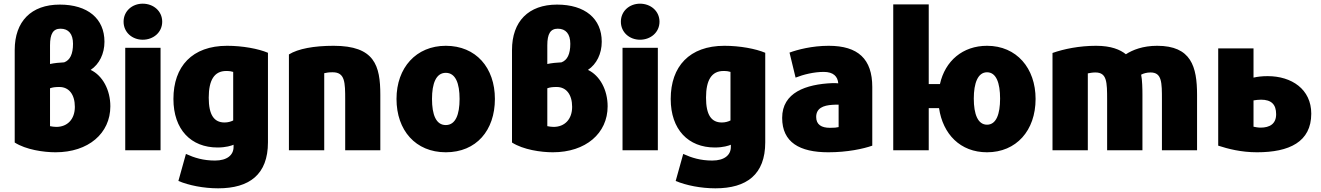

<svg xmlns="http://www.w3.org/2000/svg" viewBox="-20 -804 7183 1044"><path d="M548 -577C548 -512 520 -455 473 -424C538 -393 580 -315 580 -226C580 -79 461 24 282 24C217 24 121 10 60 -29V-532C60 -688 150 -779 305 -779C457 -779 548 -703 548 -577ZM387 -223C387 -290 355 -331 303 -331C279 -331 266 -329 252 -324V-118C263 -116 274 -114 286 -114C347 -114 387 -156 387 -223ZM252 -456C275 -461 304 -464 329 -465C361 -477 377 -510 377 -566C377 -619 353 -648 309 -648C269 -648 252 -620 252 -558Z M862 -686C862 -628 814 -588 756 -588C699 -588 652 -628 652 -686C652 -744 699 -784 756 -784C814 -784 862 -744 862 -686ZM853 13H661V-544H853Z M1437 -30C1437 145 1336 220 1166 220C1087 220 1007 204 950 180L991 33C1037 54 1085 69 1149 69C1215 69 1250 39 1250 -5V-17C1239 -12 1208 -2 1163 -2C1019 -2 923 -99 923 -266C923 -443 1025 -555 1215 -555C1299 -555 1385 -539 1437 -517ZM1248 -149V-413C1239 -416 1228 -418 1210 -418C1145 -418 1115 -368 1115 -273C1115 -179 1144 -138 1201 -138C1220 -138 1236 -143 1248 -149Z M2048 13H1857V-261C1857 -357 1856 -411 1789 -411C1765 -411 1758 -409 1743 -406V13H1551V-508C1601 -539 1687 -555 1794 -555C2017 -555 2048 -448 2048 -288Z M2671 -266C2671 -95 2570 24 2404 24C2240 24 2136 -95 2136 -266C2136 -436 2243 -555 2404 -555C2568 -555 2671 -436 2671 -266ZM2479 -266C2479 -351 2457 -408 2404 -408C2351 -408 2329 -350 2329 -266C2329 -180 2351 -124 2404 -124C2457 -124 2479 -181 2479 -266Z M3252 -577C3252 -512 3224 -455 3177 -424C3242 -393 3284 -315 3284 -226C3284 -79 3165 24 2986 24C2921 24 2825 10 2764 -29V-532C2764 -688 2854 -779 3009 -779C3161 -779 3252 -703 3252 -577ZM3091 -223C3091 -290 3059 -331 3007 -331C2983 -331 2970 -329 2956 -324V-118C2967 -116 2978 -114 2990 -114C3051 -114 3091 -156 3091 -223ZM2956 -456C2979 -461 3008 -464 3033 -465C3065 -477 3081 -510 3081 -566C3081 -619 3057 -648 3013 -648C2973 -648 2956 -620 2956 -558Z M3566 -686C3566 -628 3518 -588 3460 -588C3403 -588 3356 -628 3356 -686C3356 -744 3403 -784 3460 -784C3518 -784 3566 -744 3566 -686ZM3557 13H3365V-544H3557Z M4141 -30C4141 145 4040 220 3870 220C3791 220 3711 204 3654 180L3695 33C3741 54 3789 69 3853 69C3919 69 3954 39 3954 -5V-17C3943 -12 3912 -2 3867 -2C3723 -2 3627 -99 3627 -266C3627 -443 3729 -555 3919 -555C4003 -555 4089 -539 4141 -517ZM3952 -149V-413C3943 -416 3932 -418 3914 -418C3849 -418 3819 -368 3819 -273C3819 -179 3848 -138 3905 -138C3924 -138 3940 -143 3952 -149Z M4723 -12C4675 5 4588 24 4484 24C4328 24 4233 -30 4233 -163C4233 -301 4362 -346 4506 -352C4518 -352 4529 -352 4538 -351C4535 -388 4512 -413 4459 -413C4406 -413 4349 -399 4306 -382L4273 -518C4316 -534 4396 -555 4486 -555C4646 -555 4723 -483 4723 -331ZM4540 -113V-235C4529 -235 4517 -235 4506 -234C4457 -231 4418 -216 4418 -168C4418 -126 4447 -109 4493 -109C4518 -109 4527 -110 4540 -113Z M5611 -266C5611 -94 5506 24 5347 24C5201 24 5107 -75 5086 -216H5030V13H4837V-780H5030V-347H5091C5119 -473 5215 -555 5347 -555C5508 -555 5611 -433 5611 -266ZM5418 -268C5418 -353 5397 -411 5347 -411C5297 -411 5275 -352 5275 -268C5275 -183 5297 -126 5347 -126C5397 -126 5418 -183 5418 -268Z M6489 13H6298V-261C6298 -356 6298 -410 6236 -410C6216 -410 6198 -405 6185 -398C6191 -370 6192 -319 6192 -290V13H6000V-260C6000 -359 5999 -410 5936 -410C5919 -410 5906 -407 5895 -405V13H5703V-516C5766 -538 5849 -555 5940 -555C6022 -555 6071 -534 6102 -509C6139 -533 6195 -555 6272 -555C6457 -555 6489 -442 6489 -288Z M6604 -541H6796V-382C6818 -387 6842 -390 6873 -390C7003 -390 7110 -319 7110 -186C7110 -32 6990 24 6815 24C6728 24 6656 5 6604 -12ZM6919 -183C6919 -236 6893 -262 6837 -262C6822 -262 6808 -260 6796 -258V-115C6806 -113 6821 -110 6834 -110C6885 -110 6919 -131 6919 -183Z"/></svg>

Font: Repo Black
Style: Regular
Weight: 900
Designer: Stefan Peev
Foundry: Context Ltd
Version: Version 1.502